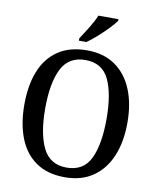

<svg xmlns="http://www.w3.org/2000/svg" viewBox="-100 -1008 901 1095"><g transform="rotate(10 351.0 -460.5)"><path d="M351 10Q250 10 183.5 -36Q117 -82 84.5 -165Q52 -248 52 -359Q52 -470 84.5 -552Q117 -634 184 -679.5Q251 -725 352 -725Q447 -725 513.5 -679.5Q580 -634 614.5 -551.5Q649 -469 649 -358Q649 -247 614.5 -164.5Q580 -82 513.5 -36Q447 10 351 10ZM351 -46Q449 -46 488.5 -128.5Q528 -211 528 -358Q528 -505 488.5 -587Q449 -669 352 -669Q255 -669 214 -587Q173 -505 173 -358Q173 -211 214 -128.5Q255 -46 351 -46ZM295 -784Q316 -816 341 -856.5Q366 -897 380 -931H496V-921Q484 -904 457 -875.5Q430 -847 398 -818.5Q366 -790 339 -771H295Z"/></g></svg>

Font: Noto Serif Bengali SemiCondensed Medium
Style: Regular
Weight: 500
Width: 4
Designer: Juan Bruce, Universal Thirst, Indian Type Foundry and the Monotype Design Team.
Foundry: Monotype Imaging Inc.
Version: Version 2.003; ttfautohint (v1.8.4.7-5d5b)